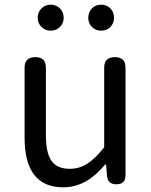

<svg xmlns="http://www.w3.org/2000/svg" viewBox="-20 -787 647 820"><path d="M250 13Q85 13 85 -199V-498Q85 -543 131 -543Q176 -543 176 -498V-210Q176 -134 200 -100Q224 -66 278 -66Q319 -66 353 -88Q385 -108 425 -158V-498Q425 -543 471 -543Q516 -543 516 -498V-271V-38Q516 0 477 0Q440 0 437 -36L433 -85H430Q389 -37 349 -14Q303 13 250 13ZM197 -656Q173 -656 157 -672Q141 -688 141 -711Q141 -735 157 -751Q173 -767 197 -767Q220 -767 236 -751Q252 -735 252 -711Q252 -688 236 -672Q220 -656 197 -656ZM412 -656Q388 -656 372.5 -672Q357 -688 357 -711Q357 -735 372.5 -751Q388 -767 412 -767Q436 -767 451.5 -751Q467 -735 467 -711Q467 -689 452 -672Q436 -656 412 -656Z"/></svg>

Font: GenSenRounded TW R
Style: Regular
Weight: 400
Version: Version 1.501;PS 1;hotconv 16.6.51;makeotf.lib2.5.65220